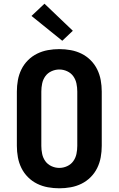

<svg xmlns="http://www.w3.org/2000/svg" viewBox="-20 -1008 640 1036"><path d="M300 8Q269 8 238.5 2.5Q208 -3 180.5 -16.5Q153 -30 131 -52Q109 -74 95.5 -101.5Q82 -129 76.5 -159.5Q71 -190 71 -221V-514Q71 -545 76.5 -575.5Q82 -606 95.5 -633.5Q109 -661 131 -683Q153 -705 180.5 -718.5Q208 -732 238.5 -737.5Q269 -743 300 -743Q331 -743 361.5 -737.5Q392 -732 419.5 -718.5Q447 -705 469 -683Q491 -661 504.5 -633.5Q518 -606 523.5 -575.5Q529 -545 529 -514V-221Q529 -190 523.5 -159.5Q518 -129 504.5 -101.5Q491 -74 469 -52Q447 -30 419.5 -16.5Q392 -3 361.5 2.5Q331 8 300 8ZM300 -102Q322 -102 342.5 -111.5Q363 -121 375.5 -138.5Q388 -156 392.5 -177.5Q397 -199 397 -221V-514Q397 -536 392.5 -557.5Q388 -579 375.5 -596.5Q363 -614 342.5 -623.5Q322 -633 300 -633Q278 -633 257.5 -623.5Q237 -614 224.5 -596.5Q212 -579 207.5 -557.5Q203 -536 203 -514V-221Q203 -199 207.5 -177.5Q212 -156 224.5 -138.5Q237 -121 257.5 -111.5Q278 -102 300 -102ZM316 -788 150 -922 220 -988 373 -842Z"/></svg>

Font: Iosevka SS04 XBd Ex
Style: Regular
Weight: 800
Width: 7
Monospace: yes
Designer: Belleve Invis
Foundry: Belleve Invis
Version: Version 19.0.0; ttfautohint (v1.8.4)